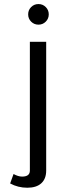

<svg xmlns="http://www.w3.org/2000/svg" viewBox="-20 -703 348 932"><path d="M29.2 187.5 45.8 141.7Q68.3 154.2 87.5 154.2Q125 154.2 125 125V-500H204.2V125Q204.2 165 180.4 186.7Q156.7 208.3 112.5 208.3Q67.5 208.3 29.2 187.5ZM202.1 -668.8Q216.7 -654.2 216.7 -633.3Q216.7 -612.5 202.1 -597.9Q187.5 -583.3 166.7 -583.3Q145.8 -583.3 131.2 -597.9Q116.7 -612.5 116.7 -633.3Q116.7 -654.2 131.2 -668.8Q145.8 -683.3 166.7 -683.3Q187.5 -683.3 202.1 -668.8Z"/></svg>

Font: BoonBaan
Style: Regular
Weight: 400
Designer: Sungsit Sawaiwan
Foundry: FontUni
Version: Version 2.0